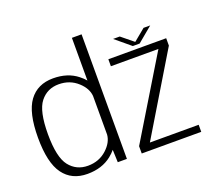

<svg xmlns="http://www.w3.org/2000/svg" viewBox="-130 -959 1266 1137"><g transform="rotate(-20 503.0 -390.5)"><path d="M429.5 0H487V-785H426V-516Q412 -533 391 -549.5Q330 -598 238.5 -598Q140 -598 87.5 -526.8Q35 -455.5 35 -297Q35 -139.5 87.5 -67.8Q140 4 238.5 4Q330 4 391 -44.5Q412.5 -62 426.5 -79ZM426 -175Q422 -127 377 -85.5Q328 -40.5 257.5 -40.5Q185 -40.5 141.2 -96Q97.5 -151.5 97.5 -297Q97.5 -442.5 141.2 -498Q185 -553.5 257.5 -553.5Q328 -553.5 377 -508.5Q422 -467.5 426 -419ZM580.5 0H955.5V-44.5H648L950 -545.5V-592H585.5V-548H885L580.5 -46ZM748.5 -616H791.5L887 -695.5H845L770.5 -634L695 -695.5H653Z"/></g></svg>

Font: Anybody Light
Style: Regular
Weight: 300
Designer: Tyler Finck
Foundry: Etcetera Type Company
Version: Version 1.111; ttfautohint (v1.8.4)